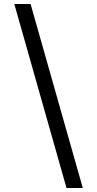

<svg xmlns="http://www.w3.org/2000/svg" viewBox="-20 -812 489 967"><path d="M52 -792H134L397 135H315Z"/></svg>

Font: gurmukhi15
Style: Book
Weight: 400
Designer: Jelle Bosma - Monotype Design Team
Foundry: Monotype Imaging Inc.
Version: Version 2.003